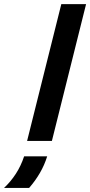

<svg xmlns="http://www.w3.org/2000/svg" viewBox="-137 -687 440 936"><path d="M-4.9 0 161.8 -666.7H282.6L116 0ZM-117.4 229.2Q-84.7 198.6 -59.7 160.1Q-34.7 121.5 -19.4 75H93.1Q79.9 117.4 57.6 155.9Q35.4 194.4 4.9 229.2Z"/></svg>

Font: Afacad
Style: Italic
Weight: 400
Italic angle: -14°
Designer: Kristian Moeller
Foundry: Dicotype
Version: Version 1.000